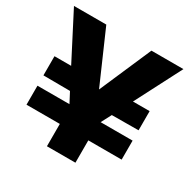

<svg xmlns="http://www.w3.org/2000/svg" viewBox="-158 -850 987 998"><g transform="rotate(30 335.5 -351.0)"><path d="M521 -425H621V-310L461 -309L429 -248H621V-134H421V0H250V-134H50V-248H242L210 -309L50 -310V-425H150L7 -702H201L337 -391L472 -702H664Z"/></g></svg>

Font: IBM-Poppins
Style: Poppins-Bold
Weight: 700
Designer: Mike Abbink, Paul van der Laan, Pieter van Rosmalen, Ben Mitchell, Mark Frömberg
Foundry: Bold Monday
Version: Version 1.1